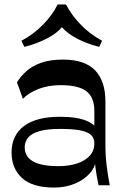

<svg xmlns="http://www.w3.org/2000/svg" viewBox="-20 -827 550 857"><path d="M420 0Q412.1 -35 406.6 -75.3Q401.1 -115.6 401.1 -153.7V-331Q401.1 -393.1 365.3 -420Q329.6 -446.9 251.3 -446.9Q194.7 -446.9 150.8 -429.5Q106.9 -412.1 82.2 -385.9L55.8 -459.4Q71.9 -485.8 97.2 -508.9Q122.6 -532 162.7 -546.5Q202.8 -561 261.6 -561Q358.2 -561 404.4 -513.2Q450.6 -465.3 450.6 -373.2V-179Q450.6 -133.2 456.1 -87.3Q461.6 -41.4 470 0ZM222.2 10.2Q123.7 10.2 77.6 -33.1Q31.6 -76.3 31.6 -145.8Q31.6 -222.6 86.8 -264.2Q142 -305.8 248 -305.8Q325 -305.8 367.9 -287.1Q410.8 -268.4 413.9 -242L409.8 -127.1Q408.8 -85.7 382.1 -54.8Q355.4 -24 313.3 -6.9Q271.2 10.2 222.2 10.2ZM241.1 -85.4Q287.6 -85.4 323.3 -97.1Q359.1 -108.7 380.1 -131.4Q401.1 -154.1 401.1 -185.9Q401.6 -209.2 387.1 -223.8Q372.6 -238.4 338.9 -245Q305.3 -251.6 247.8 -251.6Q191 -251.6 156.4 -241.7Q121.8 -231.8 106.1 -213.4Q90.3 -195 90.3 -168.8Q90.3 -144 105.1 -125.1Q119.8 -106.2 153.2 -95.8Q186.7 -85.4 241.1 -85.4ZM88.7 -617.8 75.6 -645Q130.4 -674.1 172.3 -717.3Q214.1 -760.4 237.4 -807.1H274.6Q299.3 -759 341.3 -716.1Q383.3 -673.1 435.9 -645L422.8 -617.8Q382.9 -627.9 346.6 -643.8Q310.2 -659.8 282.9 -680.8Q255.6 -701.8 241.6 -726.8H271Q247.9 -686.4 195.8 -658.6Q143.8 -630.8 88.7 -617.8Z"/></svg>

Font: Savate ExtraLight
Style: Regular
Weight: 200
Designer: Max Esnée
Foundry: Plomb Type
Version: Version 2.000